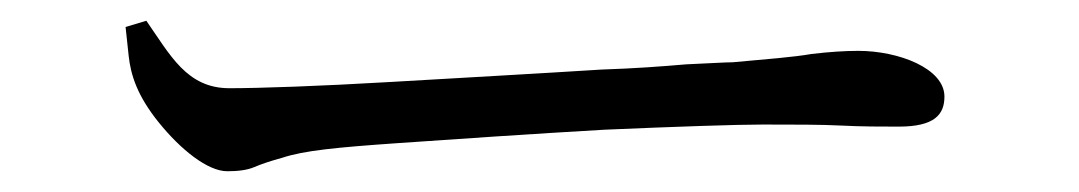

<svg xmlns="http://www.w3.org/2000/svg" viewBox="-20 -443 1040 185"><path d="M101 -417 121 -423C144 -390 160 -358 201 -358C230 -358 288 -360 356 -364C424 -368 497 -372 560 -376C591 -377 618 -379 641 -381C664 -382 679 -383 686 -383C719 -386 745 -388 762 -391C779 -393 794 -394 807 -394C846 -394 890 -377 890 -350C890 -333 881 -321 846 -321C829 -321 810 -321 791 -322C771 -323 746 -323 715 -323C690 -323 631 -321 562 -318C493 -314 419 -309 362 -305C305 -301 273 -298 252 -291C241 -288 232 -285 225 -282C218 -279 209 -278 199 -278C180 -278 154 -299 133 -325C112 -351 106 -371 104 -389C103 -398 102 -407 101 -417Z"/></svg>

Font: CJK Symbols
Style: Regular
Weight: 400
Designer: Ryoko NISHIZUKA 西塚涼子 (kana & ideographs); Frank Grießhammer (serif-style Latin); Paul D. Hunt (sans serif–style Latin); 
Foundry: Unicode
Version: Version 2.000;hotconv 1.1.0;makeotfexe 2.6.0